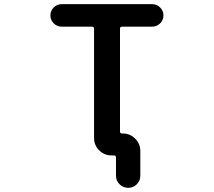

<svg xmlns="http://www.w3.org/2000/svg" viewBox="-20 -774 1040 932"><path d="M543 79.1V-9.8Q543 -19.5 533.2 -19.5H521.5Q486.3 -19.5 461.4 -44.4Q436.5 -69.3 436.5 -104.5V-634.8Q436.5 -644.5 426.8 -644.5H280.3Q256.8 -644.5 240.7 -660.6Q224.6 -676.8 224.6 -699.2Q224.6 -721.7 240.7 -737.8Q256.8 -753.9 280.3 -753.9H717.8Q741.2 -753.9 757.3 -737.8Q773.4 -721.7 773.4 -699.2Q773.4 -676.8 757.3 -660.6Q741.2 -644.5 717.8 -644.5H572.3Q562.5 -644.5 562.5 -634.8V-135.7Q562.5 -126 572.3 -126H576.2Q611.3 -126 636.2 -101.1Q661.1 -76.2 661.1 -41V79.1Q661.1 103.5 644 120.6Q627 137.7 602.5 137.7Q578.1 137.7 560.5 120.6Q543 103.5 543 79.1Z"/></svg>

Font: Rounded-X Mgen+ 1mn medium
Style: Regular
Weight: 500
Designer: [Source Han Sans]
Ryoko NISHIZUKA  (kana & ideographs); Paul D. Hunt (Latin, Greek & Cyrillic); Wenlong ZHANG  (bopomofo
Version: Version 1.059.20150602